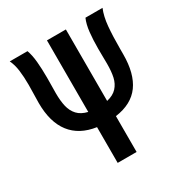

<svg xmlns="http://www.w3.org/2000/svg" viewBox="-169 -856 938 984"><g transform="rotate(-30 300.0 -363.5)"><path d="M245 -211.5Q148 -225.5 98 -290.2Q48 -355 48 -468Q48 -483.5 49 -518.5Q50 -555.5 50 -574.5Q50 -622.5 45 -660.5Q40 -698.5 26 -727H131Q142 -697 146 -654.5Q150 -612 150 -559.5L149.5 -508Q149 -493.5 149 -468Q149 -422 156.8 -389Q164.5 -356 185.5 -333.2Q206.5 -310.5 245 -301.5V-725H357V-302Q396 -311 416.8 -333.8Q437.5 -356.5 444.8 -388.8Q452 -421 452 -468Q452 -493 451.5 -507L451 -556.5Q451 -610 455.8 -653.2Q460.5 -696.5 474 -727H575Q558 -686.5 553 -630.8Q548 -575 548 -499V-468Q548 -353.5 501.5 -289.5Q455 -225.5 357 -212V0H245Z"/></g></svg>

Font: JuliaMono
Style: Bold
Weight: 700
Monospace: yes
Designer: cormullion
Foundry: corm
Version: Version 0.055; ttfautohint (v1.8.4)